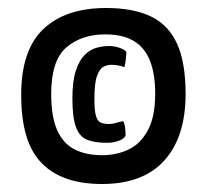

<svg xmlns="http://www.w3.org/2000/svg" viewBox="-20 -779 517 480"><path d="M235 -319Q184 -319 146 -332.5Q108 -346 82.5 -373Q57 -400 45 -442Q33 -484 33 -542Q33 -654 88.5 -706.5Q144 -759 245 -759Q313 -759 357 -738Q401 -717 422.5 -670Q444 -623 444 -544Q444 -437 391 -378Q338 -319 235 -319ZM247 -422Q217 -422 198 -429.5Q179 -437 170 -461Q161 -485 161 -533Q161 -576 169.5 -602Q178 -628 191.5 -641.5Q205 -655 221 -659.5Q237 -664 253 -664Q267 -664 281.5 -658.5Q296 -653 296 -647Q296 -643 294.5 -630.5Q293 -618 291 -611Q284 -614 275 -615.5Q266 -617 258 -617Q248 -617 238.5 -612Q229 -607 222.5 -589Q216 -571 216 -531Q216 -502 220 -489Q224 -476 232 -472.5Q240 -469 253 -469Q261 -469 271 -472Q281 -475 288 -476Q292 -469 293 -457.5Q294 -446 294 -443Q294 -434 279.5 -428Q265 -422 247 -422ZM236 -391Q271 -391 301 -405Q331 -419 349.5 -453Q368 -487 368 -545Q368 -594 355 -627Q342 -660 314.5 -676.5Q287 -693 243 -693Q184 -693 146 -660.5Q108 -628 108 -544Q108 -487 123 -453.5Q138 -420 166.5 -405.5Q195 -391 236 -391Z"/></svg>

Font: Yanone Kaffeesatz ExtraLight SemiBold
Style: Regular
Weight: 600
Version: Version 2.003